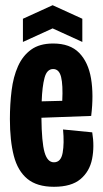

<svg xmlns="http://www.w3.org/2000/svg" viewBox="-20 -706 394 737"><path d="M187 11Q122 11 85 -19.5Q48 -50 33 -108Q18 -166 18 -249Q18 -306 24.5 -358.5Q31 -411 49 -451.5Q67 -492 99.5 -515.5Q132 -539 184 -539Q249 -539 284 -503Q319 -467 329.5 -404.5Q340 -342 330 -261L139 -254Q140 -160 151 -121.5Q162 -83 187 -83Q214 -83 220.5 -119.5Q227 -156 222 -209L334 -198Q343 -144 333.5 -96Q324 -48 289 -18.5Q254 11 187 11ZM184 -441Q160 -441 151 -407.5Q142 -374 140 -317L219 -319Q222 -380 214.5 -410.5Q207 -441 184 -441ZM68 -545V-634L182 -686L296 -634V-545L182 -597Z"/></svg>

Font: Bricolage Grotesque 96pt Condensed SemiBold
Style: Regular
Weight: 600
Width: 3
Designer: Mathieu Triay
Foundry: Atelier Triay
Version: Version 1.001; ttfautohint (v1.8.4.7-5d5b);gftools[0.9.33.de